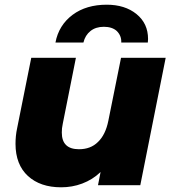

<svg xmlns="http://www.w3.org/2000/svg" viewBox="-20 -788 732 817"><path d="M495 -542H685L577 0H397L408 -56C385 -34 359 -18 330 -7C301 4 271 9 240 9C181 9 134 -7 99 -39C64 -71 46 -117 46 -176C46 -198 48 -220 53 -243L113 -542H303L247 -261C244 -248 243 -236 243 -224C243 -177 267 -153 316 -153C349 -153 376 -163 397 -184C418 -204 433 -234 441 -274ZM216 -607C225 -656 250 -696 289 -725C328 -754 377 -768 434 -768C485 -768 528 -755 561 -728C594 -701 610 -666 610 -622L609 -607H496C497 -627 490 -643 477 -656C464 -668 445 -674 422 -674C399 -674 380 -668 365 -656C350 -644 340 -628 335 -607Z"/></svg>

Font: My Font
Style: Italic
Weight: 500
Designer: Julieta Ulanovsky
Foundry: Julieta Ulanovsky
Version: ""